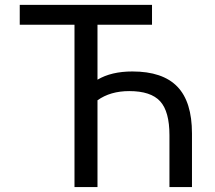

<svg xmlns="http://www.w3.org/2000/svg" viewBox="-20 -752 865 774"><path d="M373 -347.7V2H280.3V-652.3H59.6V-732.4H592.8V-652.3H373V-430.7Q428.7 -463.9 513.7 -463.9Q635.7 -463.9 694.8 -402.8Q753.9 -341.8 753.9 -213.9V2H663.1V-207Q663.1 -302.7 625.5 -343.8Q587.9 -384.8 501 -384.8Q424.8 -384.8 373 -347.7Z"/></svg>

Font: Nasu
Style: Regular
Weight: 400
Designer: Ryoko NISHIZUKA (kana &amp; ideographs); Paul D. Hunt (Latin, Greek &amp; Cyrillic); Wenlong ZHANG (bopomofo); Sandoll C
Version: Version 2014.1215